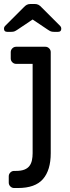

<svg xmlns="http://www.w3.org/2000/svg" viewBox="-35 -755 350 965"><path d="M0 0ZM129 -434H46Q35 -434 27 -442Q19 -450 19 -461V-493Q19 -504 27 -512Q35 -520 46 -520H193Q204 -520 212 -512Q220 -504 220 -493V15Q220 100 181 145Q142 190 55 190H36Q25 190 17 182Q9 174 9 163V131Q9 120 17 112Q25 104 36 104H45Q71 104 87.5 97.5Q104 91 113 79Q122 67 125.5 50.5Q129 34 129 15ZM139 -735Q150 -735 158 -731Q166 -727 176 -716L268 -624Q273 -619 273 -611Q273 -595 257 -595H236Q226 -595 220 -597.5Q214 -600 205 -606L129 -657L53 -606Q44 -600 38 -597.5Q32 -595 22 -595H1Q-15 -595 -15 -611Q-15 -619 -10 -624L82 -716Q92 -727 100 -731Q108 -735 119 -735Z"/></svg>

Font: Rubik
Style: Regular
Weight: 400
Designer: Hubert & Fischer
Foundry: Hubert & Fischer
Version: Version 1.002; ttfautohint (v1.6)